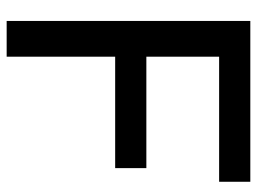

<svg xmlns="http://www.w3.org/2000/svg" viewBox="-120 -670 790 591"><g transform="rotate(90 275.5 -375.0)"><path d="M155 -654H540V-750H45V0H155V-334H498V-430H155Z"/></g></svg>

Font: Oakes Medium
Style: Regular
Weight: 500
Designer: Samuel Oakes
Foundry: Samuel Oakes
Version: Version 1.003;PS 001.003;hotconv 1.0.88;makeotf.lib2.5.64775